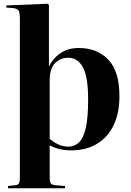

<svg xmlns="http://www.w3.org/2000/svg" viewBox="-20 -788 697 1024"><path d="M23 216V204L61 200Q77 198 81.5 189Q86 180 86 155V-685Q86 -718 80 -730Q74 -742 50 -745L13 -748L14 -759L234 -768L241 -761V-435H242Q263 -478 303 -505Q343 -532 401 -532Q498 -532 557.5 -470Q617 -408 617 -274Q617 -187 587 -122.5Q557 -58 499 -22Q441 14 358 14Q295 14 245 -13V155Q245 181 250.5 189.5Q256 198 278 200L327 204V216ZM344 -6Q378 -6 401.5 -28.5Q425 -51 437.5 -105.5Q450 -160 450 -256Q450 -381 421.5 -430.5Q393 -480 345 -480Q301 -480 273 -450.5Q245 -421 245 -360V-48Q263 -31 289.5 -18.5Q316 -6 344 -6Z"/></svg>

Font: Literata 72pt
Style: Bold
Weight: 700
Designer: Latin by Veronika Burian and Jose Scaglione. Greek by Irene Vlachou. Cyrillic by Vera Evstafieva.
Foundry: TypeTogether
Version: Version 3.002